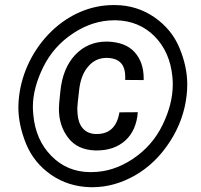

<svg xmlns="http://www.w3.org/2000/svg" viewBox="-20 -741 805 770"><path d="M56.2 -352.5C54.7 -338.4 53.7 -324.2 53.7 -310.1C53.7 -262.7 64.5 -213.4 85 -163.1C106 -112.8 139.2 -71.8 185.1 -40C231 -8.3 283.7 8.3 342.8 9.8C345.2 9.8 347.7 9.8 350.1 9.8C409.7 9.8 466.8 -6.3 522.5 -38.1C577.6 -69.8 624 -115.2 661.6 -173.3C699.2 -231.4 721.2 -293.5 728.5 -358.9C730 -373.5 731 -387.7 731 -401.9C731 -449.7 720.7 -498.5 699.7 -548.8C679.2 -598.6 645.5 -639.6 599.1 -671.9C552.7 -703.6 500.5 -720.2 442.4 -720.7C439.9 -720.7 437.5 -720.7 435.1 -720.7C346.7 -720.7 258.8 -685.5 186 -615.2C113.3 -544.4 67.4 -450.2 56.2 -352.5ZM113.8 -278.8C112.8 -290 111.8 -300.8 111.8 -312C111.8 -362.8 126 -416 153.3 -471.7C180.7 -527.3 220.7 -572.8 273.4 -607.4C325.7 -642.1 380.9 -659.7 439 -659.7C440.9 -659.7 443.4 -659.7 445.3 -659.7C507.8 -658.2 559.6 -636.2 600.6 -594.7C641.6 -552.7 665 -499 671.4 -433.1C672.4 -422.9 672.9 -412.6 672.9 -402.3C672.9 -350.1 659.2 -295.9 631.8 -239.7C604.5 -183.6 564.5 -138.2 511.7 -103C459.5 -68.4 404.3 -50.8 346.7 -50.8C344.7 -50.8 342.3 -50.8 340.3 -50.8C279.3 -51.3 227.5 -73.2 186 -115.7C144 -158.2 120.1 -212.4 113.8 -278.8ZM459 -290.5C449.2 -232.4 418.9 -203.6 368.2 -203.6C366.2 -203.6 364.3 -203.6 362.3 -203.6C319.3 -205.6 294.4 -235.8 291 -284.7L290 -306.2C290 -314.9 292.5 -339.4 297.4 -379.9C301.8 -420.4 314 -451.7 334 -474.6C353.5 -497.6 377.9 -508.8 407.2 -508.8C408.2 -508.8 408.7 -508.8 409.7 -508.8C462.4 -507.3 482.4 -479 482.4 -430.7C482.4 -427.2 481.9 -423.8 481.9 -420.4L556.2 -419.9C556.2 -422.4 556.2 -424.3 556.2 -426.8C556.2 -470.2 543.9 -505.4 519.5 -532.2C495.1 -559.1 458.5 -572.8 410.2 -574.2C409.2 -574.2 408.2 -574.2 407.2 -574.2C357.4 -574.2 315.4 -556.6 281.7 -521C248 -485.4 228.5 -437 222.2 -376L217.3 -326.7C216.8 -318.8 216.3 -311 216.3 -303.7C216.3 -259.3 228.5 -221.2 253.4 -188.5C278.3 -155.8 314.5 -139.2 361.8 -137.7C364.3 -137.7 366.2 -137.7 368.7 -137.7C415 -137.7 453.1 -150.9 482.9 -177.7C512.2 -204.6 528.8 -242.2 532.7 -291Z"/></svg>

Font: Roboto Medium
Style: Italic
Weight: 500
Italic angle: -12°
Designer: Google
Version: Version 2.137; 2017